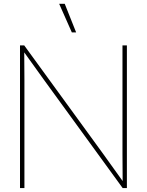

<svg xmlns="http://www.w3.org/2000/svg" viewBox="-20 -959 749 979"><path d="M82 -727.5H103.5L505.4 -175.3Q560.1 -99.6 614.3 -23.4H605.5Q605.5 -74.2 605 -99.6Q605 -137.7 604.5 -175.3V-727.5H627V0H605.5L204.6 -551.3Q177.2 -589.4 149.9 -627.4Q122.6 -665.5 95.2 -703.6H103.5Q104 -665.5 104 -627.4Q104.5 -602.1 104.5 -551.3V0H82ZM281.7 -939.5H310.1L368.2 -793.9H346.2Z"/></svg>

Font: Intratopia Thin
Style: Regular
Weight: 100
Designer: Rasmus Andersson
Foundry: rsms
Version: Version 3.000;Glyphs 3.2.3 (3260)